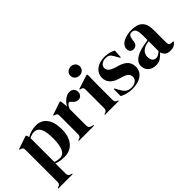

<svg xmlns="http://www.w3.org/2000/svg" viewBox="-28 -1387 2303 2303"><g transform="rotate(-45 1123.5 -235.0)"><path d="M20 220 32 216Q52 211 60.5 199.5Q69 188 69 168V9V-265V-376Q69 -398 61 -409Q53 -420 34 -424L20 -427V-437L190 -495L200 -485L209 -454Q280 -496 366 -496Q453 -496 503 -430Q553 -364 553 -243Q553 -122 497 -53.5Q441 15 341 15Q262 15 208 -8V16V165Q208 205 244 215L263 220V230H20ZM402 -239Q402 -356 375 -406.5Q348 -457 293 -457Q256 -457 211 -433V-30Q249 -14 293 -14Q402 -14 402 -239Z M598 -10 613 -14Q632 -20 640 -31.5Q648 -43 648 -63V-210V-266V-376Q648 -398 640 -408.5Q632 -419 613 -423L598 -427V-437L770 -495L780 -485L789 -399V-391Q811 -434 850.5 -465Q890 -496 930 -496Q967 -496 987.5 -475.5Q1008 -455 1008 -422Q1008 -389 989 -370Q970 -351 942 -351Q900 -351 868 -393L866 -395Q854 -410 841 -410Q829 -410 819 -398Q804 -384 790 -348V-210V-69Q790 -48 798.5 -36Q807 -24 825 -19L857 -10V0H598Z M1078 -624Q1078 -657 1101.5 -678.5Q1125 -700 1159 -700Q1193 -700 1216 -678.5Q1239 -657 1239 -624Q1239 -591 1216 -569.5Q1193 -548 1159 -548Q1125 -548 1101.5 -569.5Q1078 -591 1078 -624ZM1041 -10 1055 -14Q1074 -20 1082 -31.5Q1090 -43 1090 -64V-210V-258V-377Q1090 -399 1082.5 -409Q1075 -419 1055 -423L1041 -426V-436L1224 -495L1234 -485L1231 -343V-210V-63Q1231 -42 1239 -30.5Q1247 -19 1265 -13L1275 -10V0H1041Z M1332 -25 1333 -144H1343L1377 -84Q1399 -43 1426 -24Q1453 -5 1493 -5Q1541 -5 1570.5 -26.5Q1600 -48 1600 -84Q1600 -118 1578.5 -138.5Q1557 -159 1501 -176L1459 -189Q1397 -207 1362.5 -245.5Q1328 -284 1328 -338Q1328 -383 1351.5 -418.5Q1375 -454 1420.5 -475Q1466 -496 1529 -496Q1603 -496 1669 -462L1663 -354H1653L1618 -416Q1598 -451 1579 -463.5Q1560 -476 1525 -476Q1488 -476 1459.5 -456Q1431 -436 1431 -403Q1431 -370 1455 -349.5Q1479 -329 1532 -312L1577 -299Q1647 -277 1679 -239Q1711 -201 1711 -146Q1711 -72 1653 -28.5Q1595 15 1492 15Q1409 15 1332 -25Z M1758 -113Q1758 -162 1807.5 -200.5Q1857 -239 1957 -259L2035 -273V-352Q2035 -419 2019 -447Q2003 -475 1967 -475Q1942 -475 1928.5 -459Q1915 -443 1911 -406L1909 -395Q1907 -353 1888.5 -332.5Q1870 -312 1841 -312Q1814 -312 1797.5 -328Q1781 -344 1781 -371Q1781 -430 1840 -463Q1899 -496 1987 -496Q2079 -496 2126 -451.5Q2173 -407 2173 -311V-90Q2173 -45 2215 -45H2237L2246 -37Q2226 -11 2202.5 1Q2179 13 2141 13Q2098 13 2072.5 -6.5Q2047 -26 2038 -62Q2002 -23 1971 -4Q1940 15 1895 15Q1835 15 1796.5 -19Q1758 -53 1758 -113ZM2035 -85V-253L1992 -245Q1944 -232 1917.5 -203Q1891 -174 1891 -128Q1891 -88 1909.5 -67Q1928 -46 1956 -46Q1975 -46 1992.5 -55Q2010 -64 2035 -85Z"/></g></svg>

Font: DeepMind Serif Display
Style: Regular
Weight: 800
Designer: Frank Grießhammer / Modifications: Colophon Foundry
Foundry: Colophon Foundry
Version: Version 5.002